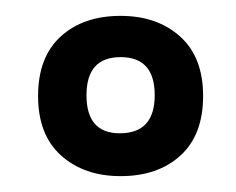

<svg xmlns="http://www.w3.org/2000/svg" viewBox="-20 -810 297 242"><path d="M236 -689Q236 -640 207.5 -614Q179 -588 132 -588Q86 -588 57 -614Q28 -640 28 -689Q28 -738 56.5 -764Q85 -790 132 -790Q178 -790 207 -764Q236 -738 236 -689ZM175 -690Q175 -738 132 -738Q89 -738 89 -690Q89 -642 131 -642Q175 -642 175 -690Z"/></svg>

Font: Teutonic
Style: Regular
Weight: 400
Designer: Peter Wiegel
Foundry: Peter Wiegel
Version: 1.000